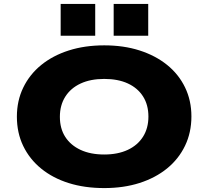

<svg xmlns="http://www.w3.org/2000/svg" viewBox="-20 -947 1061 978"><path d="M511 11Q411 11 330 -14.5Q249 -40 190 -88Q131 -136 98.5 -203Q66 -270 66 -353Q66 -434 98.5 -501Q131 -568 190 -616Q249 -664 330.5 -690Q412 -716 511 -716Q610 -716 691 -690Q772 -664 831 -616.5Q890 -569 922.5 -502Q955 -435 955 -354Q955 -272 922.5 -204.5Q890 -137 831 -89Q772 -41 691 -15Q610 11 511 11ZM511 -160Q580 -160 630.5 -183.5Q681 -207 708.5 -250.5Q736 -294 736 -353Q736 -413 708.5 -456Q681 -499 631 -522Q581 -545 511 -545Q441 -545 390.5 -521.5Q340 -498 312.5 -454.5Q285 -411 285 -352Q285 -292 312.5 -249.5Q340 -207 390.5 -183.5Q441 -160 511 -160ZM559 -765V-927H735V-765ZM289 -765V-927H465V-765Z"/></svg>

Font: Nunito Sans 10pt Expanded Black
Style: Regular
Weight: 900
Width: 7
Designer: Vernon Adams
Foundry: Vernon Adams
Version: Version 3.101;gftools[0.9.27]